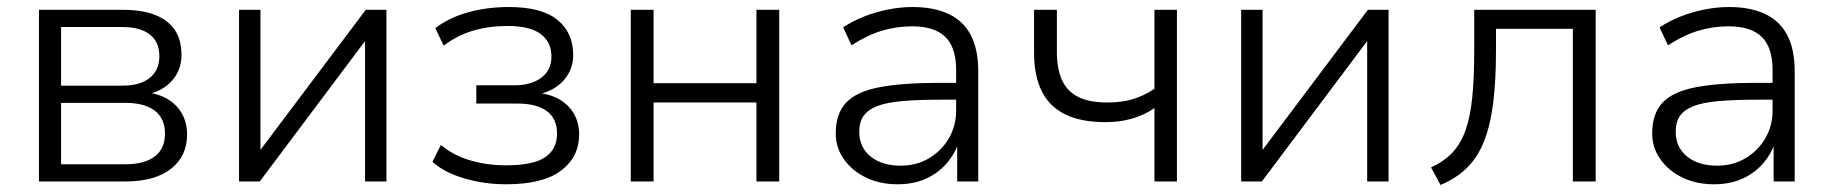

<svg xmlns="http://www.w3.org/2000/svg" viewBox="-20 -517 5222 547"><path d="M91 0V-489H329Q386 -489 423 -474Q460 -459 478.5 -431Q497 -403 497 -360Q497 -316 468.5 -285.5Q440 -255 393 -247V-254Q430 -251 457 -235Q484 -219 498.5 -193Q513 -167 513 -134Q513 -72 467 -36Q421 0 337 0ZM154 -49H337Q391 -49 420.5 -71Q450 -93 450 -136Q450 -180 420.5 -202Q391 -224 337 -224H154ZM154 -273H329Q379 -273 406.5 -295Q434 -317 434 -357Q434 -398 406.5 -419Q379 -440 329 -440H154Z M661 0V-489H722V-70H707L1022 -489H1081V0H1020V-420H1035L720 0Z M1422 8Q1359 8 1302 -9Q1245 -26 1212 -56L1236 -104Q1272 -74 1320 -60Q1368 -46 1422 -46Q1499 -46 1533 -69Q1567 -92 1567 -136Q1567 -179 1538 -200.5Q1509 -222 1454 -222H1337V-274H1446Q1493 -274 1522 -295.5Q1551 -317 1551 -356Q1551 -397 1520.5 -420Q1490 -443 1426 -443Q1374 -443 1329 -430Q1284 -417 1244 -387L1220 -437Q1262 -468 1315.5 -482.5Q1369 -497 1430 -497Q1523 -497 1568 -460.5Q1613 -424 1613 -360Q1613 -317 1584 -286Q1555 -255 1506 -247V-253Q1545 -250 1572.5 -234.5Q1600 -219 1615 -193Q1630 -167 1630 -134Q1630 -70 1578.5 -31Q1527 8 1422 8Z M1777 0V-489H1842V-280H2135V-489H2200V0H2135V-225H1842V0Z M2537 8Q2487 8 2447.5 -11Q2408 -30 2384.5 -63Q2361 -96 2361 -137Q2361 -193 2390.5 -224.5Q2420 -256 2485.5 -268.5Q2551 -281 2658 -281H2716V-233H2661Q2595 -233 2550 -229Q2505 -225 2478.5 -214.5Q2452 -204 2440 -186.5Q2428 -169 2428 -142Q2428 -97 2460.5 -71Q2493 -45 2546 -45Q2591 -45 2626.5 -66Q2662 -87 2683 -122.5Q2704 -158 2704 -202V-317Q2704 -382 2673 -412Q2642 -442 2579 -442Q2534 -442 2492.5 -429.5Q2451 -417 2406 -388L2382 -439Q2409 -457 2442 -470Q2475 -483 2510.5 -490Q2546 -497 2580 -497Q2640 -497 2682 -477.5Q2724 -458 2745.5 -417.5Q2767 -377 2767 -313V0H2707V-114H2712Q2701 -79 2676.5 -51Q2652 -23 2617 -7.5Q2582 8 2537 8Z M3269 0V-209Q3240 -189 3205 -179Q3170 -169 3130 -169Q3059 -169 3014 -191.5Q2969 -214 2947.5 -258Q2926 -302 2926 -366V-489H2991V-370Q2991 -321 3005.5 -289Q3020 -257 3051.5 -241Q3083 -225 3135 -225Q3176 -225 3207.5 -234.5Q3239 -244 3269 -264V-489H3333V0Z M3516 0V-489H3577V-70H3562L3877 -489H3936V0H3875V-420H3890L3575 0Z M4084 10 4057 -40Q4094 -57 4118 -82.5Q4142 -108 4155.5 -146.5Q4169 -185 4174.5 -240.5Q4180 -296 4180 -374V-489H4526V0H4461V-435H4242V-373Q4242 -287 4234 -223.5Q4226 -160 4208 -114.5Q4190 -69 4159.5 -39Q4129 -9 4084 10Z M4863 8Q4813 8 4773.5 -11Q4734 -30 4710.5 -63Q4687 -96 4687 -137Q4687 -193 4716.5 -224.5Q4746 -256 4811.5 -268.5Q4877 -281 4984 -281H5042V-233H4987Q4921 -233 4876 -229Q4831 -225 4804.5 -214.5Q4778 -204 4766 -186.5Q4754 -169 4754 -142Q4754 -97 4786.5 -71Q4819 -45 4872 -45Q4917 -45 4952.5 -66Q4988 -87 5009 -122.5Q5030 -158 5030 -202V-317Q5030 -382 4999 -412Q4968 -442 4905 -442Q4860 -442 4818.5 -429.5Q4777 -417 4732 -388L4708 -439Q4735 -457 4768 -470Q4801 -483 4836.5 -490Q4872 -497 4906 -497Q4966 -497 5008 -477.5Q5050 -458 5071.5 -417.5Q5093 -377 5093 -313V0H5033V-114H5038Q5027 -79 5002.5 -51Q4978 -23 4943 -7.5Q4908 8 4863 8Z"/></svg>

Font: Nunito Sans 10pt Light
Style: Regular
Weight: 300
Designer: Vernon Adams
Foundry: Vernon Adams
Version: Version 3.101;gftools[0.9.27]